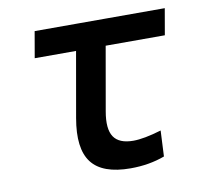

<svg xmlns="http://www.w3.org/2000/svg" viewBox="-64 -588 715 667"><g transform="rotate(-10 293.0 -254.5)"><path d="M345.2 9.8Q246.1 9.8 208 -40Q169.9 -89.8 188.5 -195.3L245.1 -517.6H349.6L293.9 -200.2Q283.2 -139.6 302 -111.3Q320.8 -83 371.1 -83Q408.2 -83 470.2 -101.6L465.8 -10.7Q411.1 9.8 345.2 9.8ZM83 -424.8 99.1 -517.6H558.1L542 -424.8Z"/></g></svg>

Font: Cascadia Code PL
Style: Italic
Weight: 400
Italic angle: -10°
Monospace: yes
Designer: Aaron Bell
Foundry: Saja Typeworks
Version: Version 2404.023